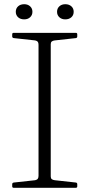

<svg xmlns="http://www.w3.org/2000/svg" viewBox="-20 -892 425 912"><path d="M163 0V-736H221V0ZM45 0Q38 0 38 -7V-17Q38 -24 46 -25L147 -36Q156 -38 159.5 -43Q163 -48 163 -57V-220H221V-54Q221 -45 226 -41Q231 -37 240 -36L340 -25Q347 -24 347 -17V-7Q347 0 340 0ZM38 -729Q38 -736 45 -736H340Q347 -736 347 -729V-719Q347 -712 340 -711L240 -700Q231 -699 226 -695Q221 -691 221 -682V-516H163V-679Q163 -689 159.5 -693.5Q156 -698 147 -700L46 -711Q38 -712 38 -719ZM95 -800Q77 -800 66 -810Q55 -820 55 -836Q55 -852 66 -862Q77 -872 95 -872Q112 -872 123 -862Q134 -852 134 -836Q134 -820 123 -810Q112 -800 95 -800ZM290 -800Q273 -800 262 -810Q251 -820 251 -836Q251 -852 262 -862Q273 -872 290 -872Q308 -872 319 -862Q330 -852 330 -836Q330 -820 319 -810Q308 -800 290 -800Z"/></svg>

Font: Hahmlet ExtraLight
Style: Regular
Weight: 250
Designer: Minjoo Ham & Mark Frömberg
Foundry: hypertype
Version: Version 1.002